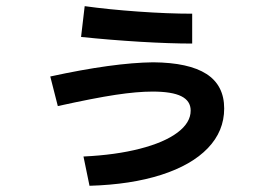

<svg xmlns="http://www.w3.org/2000/svg" viewBox="-20 -597 904 621"><path d="M596.7 -239.3Q596.7 -270.5 566.7 -285.6Q536.6 -300.8 473.6 -300.8Q423.3 -300.8 353.8 -290.3Q284.2 -279.8 167 -253.9L142.6 -349.6Q346.7 -394 475.6 -395.5Q590.8 -394.5 647.9 -357.7Q705.1 -320.8 705.1 -246.1Q705.1 -172.9 652.3 -117.9Q599.6 -63 501.5 -31.5Q403.3 0 269.5 3.9L250 -90.8Q354 -95.7 432.6 -116Q511.2 -136.2 554 -168.2Q596.7 -200.2 596.7 -239.3ZM242.2 -477.5 253.9 -577.1Q330.6 -566.4 426.5 -559.6Q522.5 -552.7 601.6 -552.7V-456.1Q529.8 -456.1 432.6 -461.9Q335.4 -467.8 242.2 -477.5Z"/></svg>

Font: Pretendard GOV SemiBold
Style: Regular
Weight: 600
Designer: Base glyphs from Inter by Rasmus Andersson; Hangeul glyphs from Noto Sans CJK(Source Han Sans) by Jang Soo-young and Kan
Foundry: Kil Hyung-jin
Version: Version 1.309